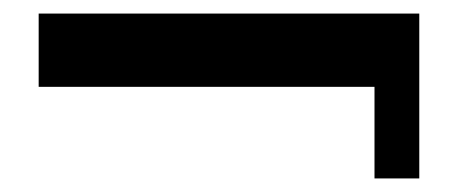

<svg xmlns="http://www.w3.org/2000/svg" viewBox="-20 -366 677 283"><path d="M532 -238H37V-346H598V-103H532Z"/></svg>

Font: Genos Thin
Style: Bold
Weight: 700
Version: Version 1.010